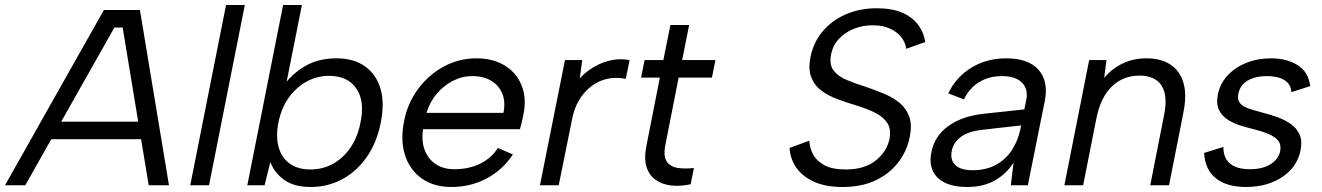

<svg xmlns="http://www.w3.org/2000/svg" viewBox="-61 -740 5283 767"><path d="M429 -630H396L40 0H-41L354 -700H498L614 0H533ZM135 -254H542L529 -184H121Z M842 -720H917L774 0H699Z M1073 -399Q1105 -445 1158 -476Q1211 -507 1283 -507Q1352 -507 1397 -475Q1442 -443 1459 -385.5Q1476 -328 1460 -250Q1445 -172 1405 -114Q1365 -56 1307 -24.5Q1249 7 1180 7Q1113 7 1073.5 -22Q1034 -51 1019 -93L996 0H927L1070 -720H1145L1081 -398ZM1379 -250Q1397 -336 1362.5 -386.5Q1328 -437 1253 -437Q1206 -437 1164.5 -414.5Q1123 -392 1093 -350.5Q1063 -309 1051 -250Q1040 -191 1053 -149Q1066 -107 1098.5 -85Q1131 -63 1178 -63Q1229 -63 1270 -86Q1311 -109 1339.5 -151Q1368 -193 1379 -250Z M1742 7Q1672 7 1624 -27Q1576 -61 1557 -120Q1538 -179 1553 -255Q1567 -328 1609.5 -385Q1652 -442 1712.5 -474.5Q1773 -507 1842 -507Q1910 -507 1957.5 -477Q2005 -447 2024.5 -394Q2044 -341 2028 -273Q2026 -262 2023 -250Q2020 -238 2016 -224H1629Q1622 -177 1635.5 -141Q1649 -105 1679.5 -84.5Q1710 -64 1754 -64Q1812 -64 1857 -86Q1902 -108 1928 -149L1988 -123Q1946 -60 1882 -26.5Q1818 7 1742 7ZM1950 -289Q1959 -332 1946 -365Q1933 -398 1902 -417Q1871 -436 1825 -436Q1785 -436 1748 -417Q1711 -398 1683 -364.5Q1655 -331 1643 -289Z M2196 -500H2265L2255 -427Q2280 -454 2312.5 -473Q2345 -492 2381 -499.5Q2417 -507 2454 -500L2439 -425Q2399 -433 2364 -425Q2329 -417 2300.5 -395Q2272 -373 2252 -339.5Q2232 -306 2224 -262L2171 0H2096Z M2589 -500 2617 -640H2692L2664 -500H2797L2783 -430H2650L2597 -161Q2588 -115 2603 -94Q2618 -73 2648 -69Q2678 -65 2711 -69L2698 -4Q2657 5 2620.5 1Q2584 -3 2558 -21.5Q2532 -40 2521.5 -74Q2511 -108 2522 -161L2575 -430H2500L2514 -500Z M3172 -178Q3173 -151 3186.5 -124.5Q3200 -98 3231.5 -80.5Q3263 -63 3317 -63Q3393 -63 3437.5 -99Q3482 -135 3492 -184Q3500 -223 3484 -248Q3468 -273 3435 -289.5Q3402 -306 3359 -319Q3322 -330 3285.5 -343.5Q3249 -357 3221 -377.5Q3193 -398 3180 -431Q3167 -464 3177 -513Q3189 -572 3226 -615.5Q3263 -659 3318.5 -683Q3374 -707 3442 -707Q3501 -707 3541.5 -690Q3582 -673 3605.5 -642.5Q3629 -612 3635 -572L3559 -545Q3557 -568 3541 -589.5Q3525 -611 3496 -625Q3467 -639 3425 -639Q3385 -639 3350 -625Q3315 -611 3290.5 -585Q3266 -559 3259 -522Q3251 -482 3269 -458.5Q3287 -435 3321.5 -420.5Q3356 -406 3398 -393Q3436 -380 3472 -365Q3508 -350 3534 -328Q3560 -306 3571.5 -273Q3583 -240 3573 -192Q3563 -139 3529 -93.5Q3495 -48 3439 -20.5Q3383 7 3304 7Q3238 7 3192 -13.5Q3146 -34 3121 -69Q3096 -104 3093 -149Z M3977 0 3988 -90Q3958 -44 3912 -18.5Q3866 7 3803 7Q3749 7 3714 -10Q3679 -27 3665 -58.5Q3651 -90 3660 -133Q3672 -196 3727.5 -236.5Q3783 -277 3873 -286L4031 -303L4039 -343Q4047 -385 4021 -410.5Q3995 -436 3942 -436Q3890 -436 3850.5 -412Q3811 -388 3790 -343L3727 -367Q3759 -433 3820 -470Q3881 -507 3959 -507Q4047 -507 4087.5 -461.5Q4128 -416 4113 -338L4045 0ZM4018 -239 3859 -221Q3808 -215 3778 -193.5Q3748 -172 3741 -137Q3734 -102 3755 -81Q3776 -60 3824 -60Q3879 -60 3918.5 -82Q3958 -104 3982 -141.5Q4006 -179 4015 -223Z M4290 -500H4359L4350 -429Q4381 -466 4424 -486.5Q4467 -507 4519 -507Q4576 -507 4614 -482.5Q4652 -458 4666.5 -409.5Q4681 -361 4666 -288L4609 0H4534L4589 -279Q4605 -357 4579.5 -397.5Q4554 -438 4491 -438Q4426 -438 4381 -395Q4336 -352 4319 -268L4266 0H4191Z M4826 -153Q4826 -123 4838 -103.5Q4850 -84 4873.5 -74Q4897 -64 4931 -64Q4984 -64 5015.5 -84.5Q5047 -105 5053 -136Q5058 -162 5045 -178Q5032 -194 5007 -204.5Q4982 -215 4951 -223Q4926 -229 4897.5 -237.5Q4869 -246 4845 -261Q4821 -276 4809 -300Q4797 -324 4804 -363Q4813 -406 4843 -438.5Q4873 -471 4918 -489Q4963 -507 5017 -507Q5079 -507 5122.5 -480Q5166 -453 5173 -396L5098 -372Q5096 -398 5080.5 -412Q5065 -426 5043.5 -431Q5022 -436 5000 -436Q4955 -436 4924 -418.5Q4893 -401 4886 -366Q4882 -347 4888.5 -334.5Q4895 -322 4910 -314Q4925 -306 4945.5 -300.5Q4966 -295 4990 -288Q5018 -281 5046 -270.5Q5074 -260 5097 -243.5Q5120 -227 5131 -201.5Q5142 -176 5134 -138Q5125 -94 5095 -61.5Q5065 -29 5019 -11Q4973 7 4917 7Q4840 7 4796.5 -27.5Q4753 -62 4749 -129Z"/></svg>

Font: Albert Sans
Style: Italic
Weight: 400
Italic angle: -11.25°
Designer: Andreas Rasmussen
Foundry: a.Foundry
Version: Version 1.025